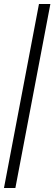

<svg xmlns="http://www.w3.org/2000/svg" viewBox="-20 -828 274 968"><path d="M0 120 176.5 -808H234L57.5 120Z"/></svg>

Font: Encode Sans Condensed Light
Style: Regular
Weight: 300
Width: 3
Designer: Multiple Designers
Foundry: Impallari Type
Version: Version 2.000